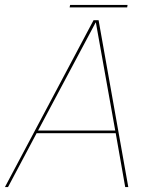

<svg xmlns="http://www.w3.org/2000/svg" viewBox="-39 -759 632 779"><path d="M-19 0H-6.5L109.5 -218.5H430.5L469 0H481.5L361 -677H340.5ZM115.5 -229.5 349 -667.5H350L428.5 -229.5ZM243.5 -729H477L478.5 -739H245.5Z"/></svg>

Font: Anybody Thin
Style: Italic
Weight: 100
Italic angle: -10°
Designer: Tyler Finck
Foundry: Etcetera Type Company
Version: Version 1.114;gftools[0.9.25]